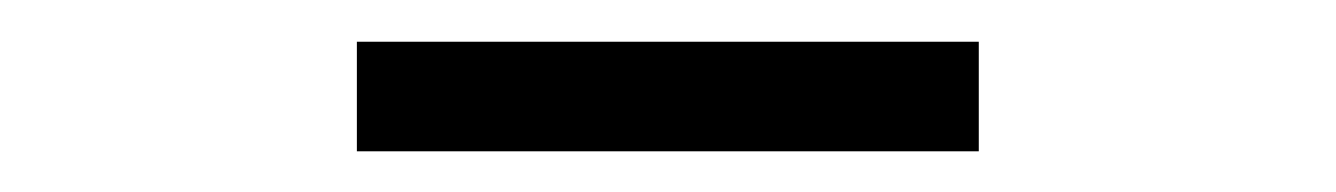

<svg xmlns="http://www.w3.org/2000/svg" viewBox="-20 -656 640 92"><path d="M151 -636H449V-583.5H151Z"/></svg>

Font: JuliaMono Light
Style: Italic
Weight: 300
Italic angle: -9°
Monospace: yes
Designer: cormullion
Foundry: corm
Version: Version 0.054; ttfautohint (v1.8.4)